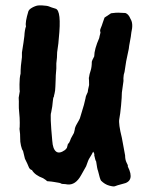

<svg xmlns="http://www.w3.org/2000/svg" viewBox="-20 -642 548 709"><path d="M65 -85Q61 -89 57.5 -104Q54 -119 54.5 -132Q55 -145 52 -166Q53 -170 53 -188.5Q53 -207 51 -225.5Q49 -244 49.5 -255.5Q50 -267 49 -281Q50 -288 53 -305Q52 -306 52 -330.5Q52 -355 56 -370Q56 -398 61 -431V-448Q68 -491 70 -509Q71 -531 76 -545Q72 -558 85 -601Q89 -611 112 -620L111 -619Q117 -623 136 -622Q155 -621 161.5 -618Q168 -615 185 -610Q208 -604 197 -499Q197 -489 191 -449Q191 -429 188 -408V-389L186 -364Q186 -355 185.5 -347Q185 -339 184.5 -322.5Q184 -306 181.5 -297Q179 -288 179 -285Q176 -282 175 -268Q174 -251 169 -227Q164 -218 173 -122Q175 -92 187 -82.5Q199 -73 220 -88Q226 -94 227 -96L231 -111Q235 -111 242 -131L253 -151L256 -163Q256 -171 264.5 -185.5Q273 -200 275 -205L290 -255L296 -280Q296 -286 304 -302Q304 -307 309 -328Q309 -347 308 -355Q309 -355 309.5 -361Q310 -367 314.5 -380.5Q319 -394 319 -414Q319 -417 328 -434Q328 -460 347 -503Q346 -502 347 -505Q348 -509 348.5 -511.5Q349 -514 350 -517Q351 -520 351 -523Q348 -529 352 -538Q356 -547 359 -557Q362 -567 366 -577L390 -593Q395 -593 403.5 -594.5Q412 -596 443 -594Q455 -590 462 -572Q473 -555 465 -522Q465 -515 457 -473Q457 -466 451 -440Q445 -414 442.5 -393.5Q440 -373 437 -366Q435 -352 436 -343L430 -300Q430 -284 427 -252Q424 -220 420.5 -202.5Q417 -185 430 -133L442 -68Q442 -53 447 -42.5Q452 -32 452 -32V-27Q480 28 433 37Q410 43 405 45.5Q400 48 383.5 43.5Q367 39 353 25Q349 19 342 -11Q339 -17 335 -46Q332 -49 328 -69Q330 -73 324 -82Q317 -68 314 -64Q307 -53 305.5 -48.5Q304 -44 298 -28L280 4Q259 43 228 39Q227 38 208 37Q204 33 180 30Q176 29 170 28.5Q164 28 154 27Q152 24 139 16Q109 5 98 -14Q89 -16 85 -28Q83 -34 72 -56Z"/></svg>

Font: Caveat Brush
Style: Regular
Weight: 400
Designer: Pablo Impallari
Foundry: Creative Lab NY
Version: Version 1.096; ttfautohint (v1.3)